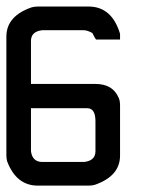

<svg xmlns="http://www.w3.org/2000/svg" viewBox="-20 -582 445 602"><path d="M98.6 -561.5H257.8Q330.6 -561.5 356.4 -476.1V-458H281.2Q278.3 -460.9 269.5 -478.5Q253.9 -487.3 241.7 -487.3H112.8Q77.1 -483.4 77.1 -453.6V-318.8H279.3Q333 -318.8 351.6 -276.4Q356.4 -267.1 356.4 -251.5V-94.2Q356.4 -29.8 276.9 -2.4Q268.1 0 257.8 0H98.6Q31.2 0 2.4 -76.2Q0 -85.4 0 -94.2V-467.3Q0 -531.7 79.6 -559.1Q89.4 -561.5 98.6 -561.5ZM77.1 -242.7V-107.9Q81.5 -74.2 112.8 -74.2H243.7Q279.3 -78.1 279.3 -107.9V-202.1Q279.3 -242.7 253.4 -242.7Z"/></svg>

Font: Kadhim
Style: Regular
Weight: 400
Designer: Developer/ Husham Jawad
Version: Version 1.00;December 29, 2020;FontCreator 13.0.0.2683 32-bi